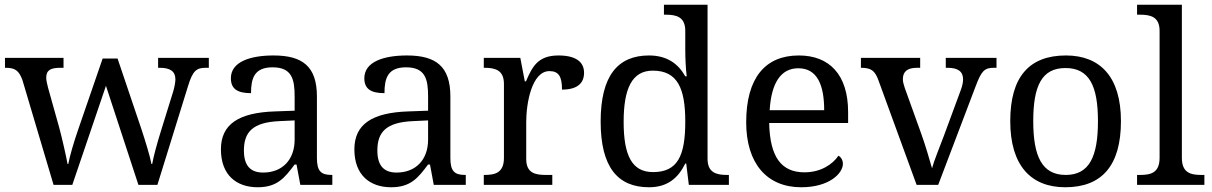

<svg xmlns="http://www.w3.org/2000/svg" viewBox="-20 -780 5114 810"><path d="M75 -441 206 0H285L427 -418L564 0H644L773 -416C793 -482 809 -494 848 -494H861V-536H647V-494H654C698 -494 720 -479 720 -445C720 -434 716 -412 711 -395L661 -234C641 -170 628 -121 622 -88H619C613 -121 592 -189 576 -237L476 -533H413L309 -231C292 -182 274 -121 268 -88H265C259 -121 243 -193 230 -241L183 -409C179 -424 175 -441 175 -452C175 -485 195 -494 235 -494H248V-536H1V-494H4C43 -494 60 -483 75 -441Z M1067 10C1150 10 1181 -30 1223 -86H1231L1247 0H1382V-42H1379C1334 -42 1317 -58 1317 -114V-373C1317 -500 1256 -546 1134 -546C1035 -546 954 -519 954 -450C954 -404 983 -387 1039 -387C1039 -450 1053 -496 1130 -496C1212 -496 1223 -445 1223 -373V-313L1140 -310C987 -305 912 -256 912 -150C912 -41 978 10 1067 10ZM1090 -52C1035 -52 1009 -83 1009 -145C1009 -223 1046 -264 1159 -269L1223 -272V-191C1223 -106 1171 -52 1090 -52Z M1630 10C1713 10 1744 -30 1786 -86H1794L1810 0H1945V-42H1942C1897 -42 1880 -58 1880 -114V-373C1880 -500 1819 -546 1697 -546C1598 -546 1517 -519 1517 -450C1517 -404 1546 -387 1602 -387C1602 -450 1616 -496 1693 -496C1775 -496 1786 -445 1786 -373V-313L1703 -310C1550 -305 1475 -256 1475 -150C1475 -41 1541 10 1630 10ZM1653 -52C1598 -52 1572 -83 1572 -145C1572 -223 1609 -264 1722 -269L1786 -272V-191C1786 -106 1734 -52 1653 -52Z M2021 0H2310V-42H2282C2238 -42 2200 -50 2200 -109V-266C2200 -343 2223 -480 2298 -480C2337 -480 2351 -457 2351 -402C2418 -402 2444 -431 2444 -473C2444 -519 2409 -546 2336 -546C2248 -546 2225 -497 2199 -437H2194L2175 -536H2021V-494H2024C2068 -494 2106 -485 2106 -426V-114C2106 -51 2069 -42 2024 -42H2021Z M2718 10C2796 10 2841 -29 2871 -90H2875L2886 0H3055V-42H3047C3003 -42 2965 -51 2965 -110V-760H2781V-718H2789C2833 -718 2871 -709 2871 -650V-568C2871 -536 2873 -491 2877 -458H2871C2842 -510 2795 -546 2718 -546C2586 -546 2514 -460 2514 -267C2514 -75 2586 10 2718 10ZM2735 -54C2646 -54 2611 -124 2611 -266C2611 -406 2646 -482 2734 -482C2839 -482 2871 -406 2871 -267C2871 -123 2839 -54 2735 -54Z M3360 10C3479 10 3536 -49 3536 -89C3536 -106 3526 -119 3517 -123C3493 -87 3443 -53 3374 -53C3278 -53 3228 -115 3225 -261H3558V-307C3558 -465 3479 -546 3350 -546C3208 -546 3128 -451 3128 -264C3128 -91 3215 10 3360 10ZM3457 -315H3227C3234 -430 3274 -492 3348 -492C3428 -492 3457 -421 3457 -315Z M3686 -441 3847 0H3938L4096 -416C4120 -480 4133 -494 4172 -494H4184V-536H3970V-494H3977C4021 -494 4043 -479 4043 -445C4043 -434 4040 -418 4034 -402L3962 -207C3944 -159 3919 -98 3912 -70C3902 -105 3883 -171 3865 -220L3797 -409C3792 -424 3789 -435 3789 -446C3789 -479 3809 -494 3849 -494H3862V-536H3612V-494C3654 -494 3671 -483 3686 -441Z M4474 10C4628 10 4709 -81 4709 -269C4709 -456 4621 -546 4477 -546C4322 -546 4242 -456 4242 -269C4242 -81 4330 10 4474 10ZM4476 -42C4376 -42 4339 -120 4339 -269C4339 -418 4375 -493 4475 -493C4575 -493 4612 -418 4612 -269C4612 -120 4576 -42 4476 -42Z M4777 0H5061V-42H5048C5003 -42 4966 -51 4966 -114V-760H4777V-718H4790C4834 -718 4872 -709 4872 -650V-114C4872 -51 4835 -42 4790 -42H4777Z"/></svg>

Font: Noto Serif Devanagari
Style: Regular
Weight: 400
Designer: Universal Thirst, Indian Type Foundry and the Monotype Design Team
Foundry: Monotype Imaging Inc.
Version: Version 2.004